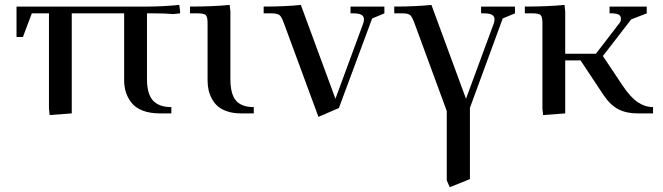

<svg xmlns="http://www.w3.org/2000/svg" viewBox="-20 -466 2723 789"><path d="M47.9 -314V-439H584Q646.5 -439 716.8 -445.8L720.2 -418V-411.1L691.9 -408.2Q662.1 -411.1 615.2 -411.1H584V-141.1Q584 -80.1 608.6 -53Q633.3 -25.9 684.1 -25.9V0H637.2Q595.7 0 565.9 -11.7Q536.1 -23.4 520.3 -43.9Q504.4 -64.5 497.3 -87.2Q490.2 -109.9 490.2 -136.2V-411.1H274.9V0L184.1 6.8L181.2 -19V-411.1H110.8L74.2 -314Z M760.7 -411.1V-439Q854 -439 923.8 -445.8L926.8 -418V-141.1Q926.8 -79.6 949.7 -52.7Q972.7 -25.9 1022.9 -25.9V0H969.7Q939 0 914.6 -8.1Q890.1 -16.1 875.2 -29.1Q860.4 -42 850.6 -60.3Q840.8 -78.6 836.9 -97.2Q833 -115.7 833 -136.2V-371.1Q833 -396 825.9 -403.6Q818.8 -411.1 793.9 -411.1Z M1063.5 -411.1V-439Q1151.4 -439 1216.3 -445.8L1358.4 -60.1L1472.7 -370.1Q1475.6 -378.9 1475.6 -387.2Q1475.6 -411.1 1433.6 -411.1H1420.4V-439H1559.6V-411.1L1509.3 -390.1L1372.6 -22L1288.6 14.2L1146.5 -371.1Q1137.7 -396 1129.4 -403.3Q1121.1 -410.6 1097.7 -411.1Z M1600.1 -411.1V-439Q1688 -439 1752.9 -445.8L1895 -60.1L2009.3 -370.1Q2012.2 -378.9 2012.2 -387.2Q2012.2 -411.1 1970.2 -411.1H1957V-439H2096.2V-411.1L2045.9 -390.1L1911.1 -22.9V270L1828.1 303.2L1815.9 274.9V-9.8L1683.1 -371.1Q1673.8 -396 1665.8 -403.6Q1657.7 -411.1 1634.3 -411.1Z M2136.7 -411.1V-439Q2230 -439 2299.8 -445.8L2302.7 -418V-245.1H2428.7L2524.9 -370.1Q2531.7 -378.4 2531.7 -388.2Q2531.7 -400.9 2522.2 -406Q2512.7 -411.1 2492.7 -411.1H2484.9V-439H2637.7V-411.1L2573.7 -386.2L2457.5 -235.8L2536.6 -117.2Q2569.8 -66.9 2600.3 -46.4Q2630.9 -25.9 2663.6 -25.9V0H2599.6Q2553.7 0 2520.5 -17.3Q2487.3 -34.7 2459 -77.1L2365.7 -217.8H2302.7V0L2211.9 6.8L2209 -19V-371.1Q2209 -396 2201.9 -403.6Q2194.8 -411.1 2169.9 -411.1Z"/></svg>

Font: Dihjauti S
Style: Bold
Weight: 700
Designer: T. Christopher White
Version: Version 3.0.0